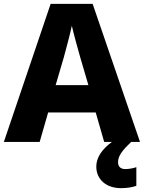

<svg xmlns="http://www.w3.org/2000/svg" viewBox="-20 -737 747 997"><path d="M521 0H561C507 40 480 83 480 128C480 195 532 240 608 240C642 240 667 235 688 228V131C675 136 650 141 631 141C608 141 593 130 593 105C593 72 616 43 661 0H707L461 -717H243L0 0H186L230 -153H477ZM397 -438 439 -295H269L311 -438C320 -472 344 -559 353 -603C363 -559 387 -473 397 -438Z"/></svg>

Font: Noto Sans Bengali UI ExtraBold
Style: Regular
Weight: 800
Designer: Jelle Bosma - Monotype Design Team
Foundry: Monotype Imaging Inc.
Version: Version 2.003